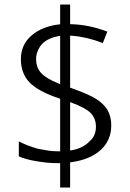

<svg xmlns="http://www.w3.org/2000/svg" viewBox="-20 -779 582 857"><path d="M476.6 -219.2Q476.6 -152.8 429.2 -109.4Q381.3 -66.4 298.8 -55.2L293 -54.2V-55.2V58.1H248.5V-50.8H241.7Q229 -50.8 216.8 -51.3Q204.6 -51.8 192.4 -52.7Q180.2 -54.2 167.2 -55.7Q154.3 -57.1 141.6 -59.6Q118.7 -63.5 98.9 -68.8Q79.1 -74.2 64 -81.1V-147.9Q101.6 -128.4 148.4 -115.2Q166.5 -111.3 183.1 -108.9Q198.7 -106 213.4 -104.7Q228 -103.5 241.7 -103.5H248.5V-118.2V-333V-338.4L243.7 -339.8Q150.4 -371.1 111.3 -411.6Q92.3 -431.6 82.8 -457.5Q73.2 -483.4 73.2 -515.1Q73.2 -579.1 120.1 -620.1Q168 -661.1 242.2 -669.9L248.5 -670.4V-669.9V-758.8H293V-670.9H299.8Q379.4 -668.5 459 -637.7L439 -586.9Q368.2 -614.3 300.3 -619.6L293 -620.1V-605V-393.1V-387.7L297.9 -386.2Q320.8 -377.9 340.3 -370.1Q360.4 -362.3 377 -354.5Q393.6 -346.7 405.8 -339.4Q442.4 -316.9 459.5 -288.6Q467.8 -274.4 472.2 -257.1Q476.6 -239.7 476.6 -219.2ZM408.2 -212.9Q408.2 -251 384.3 -274.9Q361.3 -297.9 301.8 -319.8L293 -323.2V-313V-123V-107.4L300.8 -108.4Q351.1 -117.7 379.4 -147.9Q408.2 -171.9 408.2 -212.9ZM141.1 -516.1Q141.1 -476.1 165 -451.7Q188 -427.7 239.3 -407.2L248.5 -403.3V-414.1V-603V-618.7L240.7 -617.7Q193.8 -608.9 168.5 -583.5Q154.8 -568.8 147.9 -549.8Q141.1 -534.2 141.1 -516.1Z"/></svg>

Font: Sahel Light FD
Style: Light-FD
Weight: 300
Foundry: Saber Rastikerdar (saber.rastikerdar@gmail.com)
Version: Version 3.3.0